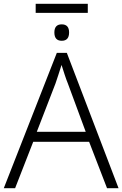

<svg xmlns="http://www.w3.org/2000/svg" viewBox="-20 -997 648 1017"><path d="M445 -977V-929H169V-977ZM307 -868Q346 -868 346 -825Q346 -781 307 -781Q268 -781 268 -825Q268 -868 307 -868ZM547 0 452 -246H156L60 0H0L281 -717H334L608 0ZM339 -556Q333 -570 323 -600Q313 -630 306 -653Q298 -626 289 -600Q280 -574 274 -555L175 -299H434Z"/></svg>

Font: Noto Sans Light
Style: Regular
Weight: 300
Designer: Monotype Design Team
Foundry: Monotype Imaging Inc.
Version: Version 2.007